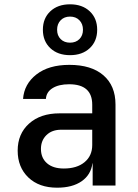

<svg xmlns="http://www.w3.org/2000/svg" viewBox="-20 -861 640 891"><path d="M245 10Q161 10 111.5 -37.5Q62 -85 62 -162Q62 -240 115 -287.5Q168 -335 256 -335H408V-375Q408 -470 301 -470Q253 -470 224 -452Q195 -434 193 -402H87Q92 -471 149 -515.5Q206 -560 302 -560Q404 -560 460 -511.5Q516 -463 516 -376V0H410V-103H409Q402 -50 359 -20Q316 10 245 10ZM276 -79Q337 -79 372.5 -108.5Q408 -138 408 -188V-259H264Q221 -259 195.5 -234Q170 -209 170 -170Q170 -128 198 -103.5Q226 -79 276 -79ZM305 -605Q248 -605 213.5 -637.5Q179 -670 179 -723Q179 -776 213.5 -808.5Q248 -841 305 -841Q362 -841 396.5 -808.5Q431 -776 431 -723Q431 -670 396.5 -637.5Q362 -605 305 -605ZM305 -663Q332 -663 348.5 -679.5Q365 -696 365 -723Q365 -750 348.5 -767Q332 -784 305 -784Q278 -784 261.5 -767Q245 -750 245 -723Q245 -696 261.5 -679.5Q278 -663 305 -663Z"/></svg>

Font: JetBrains Mono NL SemiBold
Style: Regular
Weight: 600
Designer: Philipp Nurullin, Konstantin Bulenkov
Foundry: JetBrains
Version: Version 2.304; ttfautohint (v1.8.4.7-5d5b)